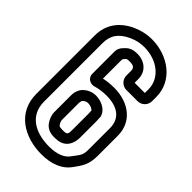

<svg xmlns="http://www.w3.org/2000/svg" viewBox="-223 -773 878 878"><g transform="rotate(45 215.5 -334.0)"><path d="M228 -19C133 -19 66 -62 66 -148V-526C66 -576 88 -609 141 -633C165 -644 189 -649 213 -649C301 -649 364 -595 364 -526V-502H298V-526C298 -574 262 -605 213 -605C192 -605 171 -600 156 -584C149 -576 141 -570 136 -558C131 -547 132 -537 132 -526V-394C132 -367 159 -354 179 -360C199 -366 222 -370 251 -370C326 -369 365 -334 365 -276V-148C365 -101 363 -102 328 -56C314 -37 284 -19 228 -19ZM295 -452H367C393 -452 414 -473 414 -499V-526C414 -631 319 -699 213 -699C181 -699 151 -692 121 -679C54 -649 16 -596 16 -526V-148C16 -26 119 31 228 31C294 31 342 9 368 -26C401 -70 415 -93 415 -148V-276C415 -366 344 -419 251 -420C226 -420 204 -418 182 -413V-526C182 -534 183 -538 183 -539C184 -540 185 -543 192 -550C193 -552 198 -555 213 -555C242 -555 248 -546 248 -526V-499C248 -473 269 -452 295 -452ZM298 -274V-277C298 -280 298 -283 297 -285C285 -323 243 -336 214 -336C180 -336 153 -315 143 -297C134 -279 133 -269 133 -253V-148C133 -127 142 -107 153 -92C171 -68 199 -64 224 -66C286 -67 299 -117 299 -148V-253V-254ZM248 -272 249 -252V-148C249 -124 248 -116 223 -116C202 -116 196 -118 194 -121C187 -131 183 -138 183 -148V-253C183 -264 186 -271 186 -272C188 -275 198 -286 214 -286C229 -286 244 -279 248 -272Z"/></g></svg>

Font: DIN Rundschrift
Style: BreitKont
Weight: 400
Width: 7
Version: Version 1.027